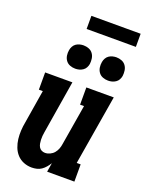

<svg xmlns="http://www.w3.org/2000/svg" viewBox="-170 -1008 840 1099"><g transform="rotate(20 250.0 -458.5)"><path d="M165 8Q139 8 115.5 -1.5Q92 -11 75.5 -29Q59 -47 50 -70.5Q41 -94 38 -119Q35 -144 36.5 -170.5Q38 -197 43 -223L76 -425H52V-530H218L165 -206Q163 -195 162 -183Q161 -171 161.5 -159.5Q162 -148 164 -137Q166 -126 171.5 -116.5Q177 -107 187 -102Q197 -97 208 -97Q223 -97 238 -104Q253 -111 263 -123Q273 -135 278.5 -149.5Q284 -164 286 -179L327 -425H303V-530H470L399 -105H423V0H257L266 -55Q258 -42 247.5 -29.5Q237 -17 224 -8Q211 1 195.5 4.5Q180 8 165 8ZM406 -609Q389 -609 373.5 -615Q358 -621 348.5 -634Q339 -647 336.5 -663.5Q334 -680 337 -697Q339 -709 345 -720Q351 -731 361 -738Q371 -745 383 -748Q395 -751 406 -751Q423 -751 438.5 -745Q454 -739 463.5 -726Q473 -713 475.5 -696.5Q478 -680 476 -663Q474 -651 468 -640Q462 -629 451.5 -622Q441 -615 429.5 -612Q418 -609 406 -609ZM206 -609Q189 -609 173.5 -615Q158 -621 148.5 -634Q139 -647 136.5 -663.5Q134 -680 137 -697Q139 -709 145 -720Q151 -731 161 -738Q171 -745 183 -748Q195 -751 206 -751Q223 -751 238.5 -745Q254 -739 263.5 -726Q273 -713 275.5 -696.5Q278 -680 276 -663Q274 -651 268 -640Q262 -629 251.5 -622Q241 -615 229.5 -612Q218 -609 206 -609ZM190 -845V-925H490V-845Z"/></g></svg>

Font: Iosevka Curly Slab XBdObl
Style: Regular
Weight: 800
Italic angle: -9°
Monospace: yes
Designer: Belleve Invis
Foundry: Belleve Invis
Version: Version 11.1.0; ttfautohint (v1.8.3)